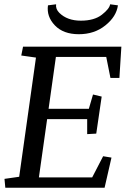

<svg xmlns="http://www.w3.org/2000/svg" viewBox="-20 -879 609 899"><path d="M388.2 -321.3H200.7L162.1 -48.3H411.6L462.9 -147.5L502 -141.1L469.7 0H4.9L1 -41.5L69.8 -51.3L148.4 -609.4L79.6 -619.1L87.9 -660.6H548.3L539.1 -514.2H497.1L477.5 -612.3H241.7L207.5 -369.6H396L415.5 -436.5L456.1 -426.8L430.7 -253.4L388.2 -251ZM204.6 -854 242.7 -858.9Q239.7 -836.9 257.8 -818.8Q294.9 -782.2 358.4 -782.2Q421.4 -782.2 457 -810.1Q492.7 -837.9 495.6 -858.9L532.2 -854Q524.9 -801.3 473.6 -760.3Q422.4 -718.8 349.1 -718.8Q276.4 -718.8 236.8 -760.3Q197.3 -801.8 204.6 -854Z"/></svg>

Font: NoticiaText-Italic
Style: Italic
Weight: 400
Italic angle: -8°
Designer: JM Sole
Foundry: JM Sole
Version: Version 1.003